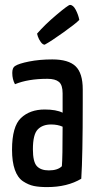

<svg xmlns="http://www.w3.org/2000/svg" viewBox="-20 -752 394 782"><path d="M162 -570Q154 -570 146 -581Q138 -592 134 -604L131 -615Q162 -651 210 -691.5Q258 -732 265 -732Q278 -732 288.5 -712Q299 -692 303 -671Q290 -657 239 -620.5Q188 -584 162 -570ZM30 -455Q30 -476 41 -483Q56 -493 98.5 -501.5Q141 -510 193 -510Q259 -510 288 -482Q317 -454 317 -388V-335Q317 -115 311 -24Q254 10 172 10Q140 10 118 5.5Q96 1 74 -13.5Q52 -28 40.5 -60.5Q29 -93 29 -142Q29 -237 65.5 -271.5Q102 -306 162 -306Q209 -306 235 -293V-372Q235 -406 220 -418.5Q205 -431 173 -431Q94 -431 41 -409Q30 -429 30 -455ZM235 -236Q215 -245 188 -245Q153 -245 133.5 -224.5Q114 -204 114 -144Q114 -93 130 -75.5Q146 -58 179 -58Q215 -58 232 -75Q235 -108 235 -236Z"/></svg>

Font: Yanone Kaffeesatz
Style: Regular
Weight: 400
Designer: Yanone (Cyrillic: Daniel Pouzeot)
Foundry: Yanone
Version: Version 1.003;PS 001.003;hotconv 1.0.88;makeotf.lib2.5.64775